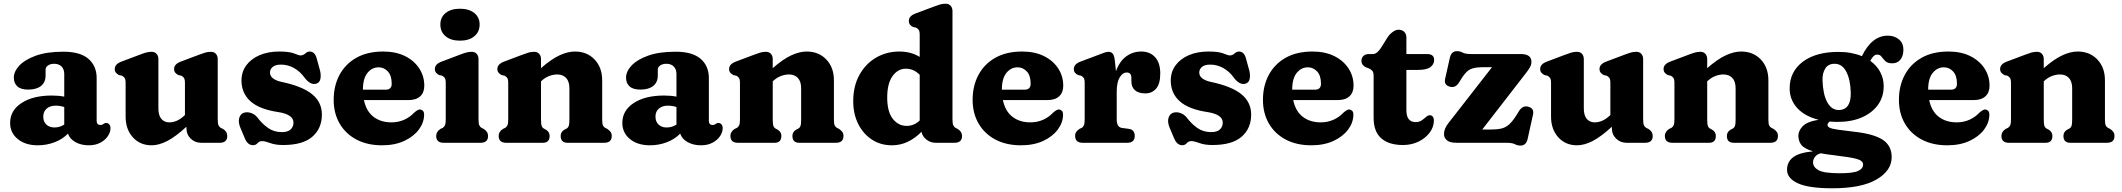

<svg xmlns="http://www.w3.org/2000/svg" viewBox="-20 -769 11430 1034"><path d="M34.5 -107Q34.5 -174 96 -214.2Q157.5 -254.5 259.5 -254.5Q296.5 -254.5 326 -248.5V-370.5Q326 -396 311.5 -410.8Q297 -425.5 272 -425.5Q251.5 -425.5 238.5 -416.5Q225.5 -407.5 225.5 -394V-362Q225.5 -326 201 -306.2Q176.5 -286.5 131.5 -286.5Q92.5 -286.5 73.5 -303.8Q54.5 -321 54.5 -351Q54.5 -384 84.2 -416Q114 -448 173.2 -469.2Q232.5 -490.5 321 -490.5Q412 -490.5 456.2 -452.2Q500.5 -414 500.5 -348.5V-117Q500.5 -108.5 505.2 -102.2Q510 -96 520.5 -96Q527 -96 530.8 -97.8Q534.5 -99.5 537.5 -101.5Q540.5 -103.5 543.2 -105.2Q546 -107 550.5 -107Q562 -107 568.5 -99Q575 -91 575 -79Q575 -57 560.8 -35.8Q546.5 -14.5 520.2 -0.5Q494 13.5 458.5 13.5Q417 13.5 386.5 -3.5Q356 -20.5 346 -49.5Q317.5 -19.5 274.2 -3Q231 13.5 183.5 13.5Q116.5 13.5 75.5 -20.2Q34.5 -54 34.5 -107ZM213 -141.5Q213 -113.5 229.8 -98Q246.5 -82.5 273 -82.5Q302 -82.5 326 -98V-192.5Q304.5 -200 280 -200Q249.5 -200 231.2 -184Q213 -168 213 -141.5Z M656.5 -141.5V-321.5Q656.5 -342 651 -349.5Q645.5 -357 636.5 -361.5L621.5 -364.5Q611 -370 604.5 -377.5Q598 -385 598 -397.5Q598 -423.5 633.5 -437L729 -473Q751 -481.5 765.8 -485.8Q780.5 -490 796.5 -490Q813.5 -490 823.2 -479Q833 -468 833 -450V-184.5Q833 -148 848.8 -129Q864.5 -110 892 -110Q910.5 -110 930 -117.8Q949.5 -125.5 970.5 -144.5L976 -149.5V-321.5Q976 -342 970.5 -349.5Q965 -357 956 -361.5L941 -364.5Q930.5 -370 924 -377.5Q917.5 -385 917.5 -397.5Q917.5 -423.5 953 -437L1048.5 -473Q1070.5 -481.5 1085.2 -485.8Q1100 -490 1116 -490Q1133 -490 1142.8 -479Q1152.5 -468 1152.5 -450V-126Q1152.5 -103 1157 -93.8Q1161.5 -84.5 1169.5 -80L1180.5 -75Q1204 -60.5 1204 -37Q1204 0 1163 0H1063.5Q1030.5 0 1007.2 -22.2Q984 -44.5 984 -79V-86.5Q926 -33 881 -9.8Q836 13.5 796.5 13.5Q734.5 13.5 695.5 -29.5Q656.5 -72.5 656.5 -141.5Z M1493 -421Q1463 -421 1448.5 -408.5Q1434 -396 1434 -378.5Q1434 -359.5 1450.2 -347Q1466.5 -334.5 1494 -328.5Q1608.5 -304.5 1661 -261.5Q1713.5 -218.5 1713.5 -152Q1713.5 -77.5 1662.2 -32.8Q1611 12 1505 12Q1463 12 1435.2 1.5Q1407.5 -9 1391.5 -9Q1376 -9 1366.8 2Q1357.5 13 1342.5 13Q1328.5 13 1317.2 3.8Q1306 -5.5 1297.5 -26.5L1273.5 -83.5Q1262 -113.5 1268.5 -134.2Q1275 -155 1292.5 -161.5Q1310.5 -167.5 1331.2 -160.8Q1352 -154 1366.5 -136Q1392 -102 1423.8 -79.8Q1455.5 -57.5 1498 -57.5Q1530 -57.5 1545.2 -72Q1560.5 -86.5 1560.5 -108.5Q1560.5 -152 1481 -165Q1377.5 -180 1329 -223.5Q1280.5 -267 1280.5 -335.5Q1280.5 -382 1306.2 -417Q1332 -452 1377.8 -471.8Q1423.5 -491.5 1483.5 -491.5Q1538.5 -491.5 1564.2 -481Q1590 -470.5 1598 -470.5Q1613 -470.5 1624 -481Q1635 -491.5 1649 -491.5Q1660.5 -491.5 1670.2 -483Q1680 -474.5 1685.5 -454.5L1703.5 -389Q1709.5 -365 1705.5 -344.2Q1701.5 -323.5 1682 -318Q1651 -310 1620 -351Q1596.5 -384 1563.5 -402.5Q1530.5 -421 1493 -421Z M2265 -307.5Q2265 -270.5 2242.8 -250.2Q2220.5 -230 2179.5 -230H1940Q1952.5 -170 1991.5 -140Q2030.5 -110 2088 -110Q2125.5 -110 2157 -124.2Q2188.5 -138.5 2209.5 -161.5Q2231 -180.5 2242.5 -179.5Q2251 -178.5 2257.5 -172.2Q2264 -166 2264 -151Q2263.5 -108.5 2235.5 -71Q2207.5 -33.5 2156.8 -10Q2106 13.5 2037.5 13.5Q1958 13.5 1899.5 -17.5Q1841 -48.5 1809 -103.8Q1777 -159 1777 -231.5Q1777 -306.5 1808.2 -365.2Q1839.5 -424 1899 -457.8Q1958.5 -491.5 2044 -491.5Q2112 -491.5 2161.5 -466.8Q2211 -442 2238 -400.2Q2265 -358.5 2265 -307.5ZM2019 -406.5Q1983.5 -406.5 1959 -376.5Q1934.5 -346.5 1934.5 -286H2056.5Q2089.5 -286 2089.5 -318Q2089.5 -362 2068.8 -384.2Q2048 -406.5 2019 -406.5Z M2457 -550Q2408.5 -550 2380 -573.5Q2351.5 -597 2351.5 -637Q2351.5 -676 2380 -699Q2408.5 -722 2457 -722Q2505.5 -722 2534.2 -699Q2563 -676 2563 -637Q2563 -597 2534.2 -573.5Q2505.5 -550 2457 -550ZM2557 -450V-126Q2557 -103 2561.5 -93.8Q2566 -84.5 2574 -80L2584.5 -75Q2608.5 -60 2608.5 -37Q2608.5 0 2567.5 0H2370Q2329 0 2329 -37Q2329 -60 2352.5 -75L2363.5 -80Q2371.5 -84.5 2376 -93.8Q2380.5 -103 2380.5 -126V-321.5Q2380.5 -342 2375 -349.5Q2369.5 -357 2360.5 -361.5L2345.5 -364.5Q2335 -370 2328.5 -377.5Q2322 -385 2322 -397.5Q2322 -423.5 2357.5 -437L2453 -473Q2475 -481.5 2489.8 -485.8Q2504.5 -490 2520.5 -490Q2537.5 -490 2547.2 -479Q2557 -468 2557 -450Z M2893.5 -450V-402Q2949 -450.5 2993.2 -471Q3037.5 -491.5 3076 -491.5Q3141.5 -491.5 3182.2 -448.5Q3223 -405.5 3223 -336.5V-126Q3223 -102.5 3227.2 -93.5Q3231.5 -84.5 3240 -80L3250.5 -75Q3262 -67 3268.2 -58.5Q3274.5 -50 3274.5 -37Q3274.5 0 3233.5 0H3036.5Q2999.5 0 2999.5 -37Q2999.5 -58 3018.5 -70L3030 -76Q3039 -80.5 3042.8 -90.5Q3046.5 -100.5 3046.5 -126V-293.5Q3046.5 -330 3029 -349Q3011.5 -368 2980.5 -368Q2961 -368 2939 -360.2Q2917 -352.5 2895 -332.5L2893.5 -331.5V-126Q2893.5 -100.5 2897.2 -90.5Q2901 -80.5 2910 -76L2921 -70Q2940 -58 2940 -37Q2940 0 2903 0H2706.5Q2665.5 0 2665.5 -37Q2665.5 -60 2689 -75L2700 -80Q2708 -84.5 2712.5 -93.8Q2717 -103 2717 -126V-321.5Q2717 -342 2711.5 -349.5Q2706 -357 2697 -361.5L2682 -364.5Q2671.5 -370 2665 -377.5Q2658.5 -385 2658.5 -397.5Q2658.5 -423.5 2694 -437L2789.5 -473Q2811.5 -481.5 2826.2 -485.8Q2841 -490 2857 -490Q2874 -490 2883.8 -479Q2893.5 -468 2893.5 -450Z M3331.5 -107Q3331.5 -174 3393 -214.2Q3454.5 -254.5 3556.5 -254.5Q3593.5 -254.5 3623 -248.5V-370.5Q3623 -396 3608.5 -410.8Q3594 -425.5 3569 -425.5Q3548.5 -425.5 3535.5 -416.5Q3522.5 -407.5 3522.5 -394V-362Q3522.5 -326 3498 -306.2Q3473.5 -286.5 3428.5 -286.5Q3389.5 -286.5 3370.5 -303.8Q3351.5 -321 3351.5 -351Q3351.5 -384 3381.2 -416Q3411 -448 3470.2 -469.2Q3529.5 -490.5 3618 -490.5Q3709 -490.5 3753.2 -452.2Q3797.5 -414 3797.5 -348.5V-117Q3797.5 -108.5 3802.2 -102.2Q3807 -96 3817.5 -96Q3824 -96 3827.8 -97.8Q3831.5 -99.5 3834.5 -101.5Q3837.5 -103.5 3840.2 -105.2Q3843 -107 3847.5 -107Q3859 -107 3865.5 -99Q3872 -91 3872 -79Q3872 -57 3857.8 -35.8Q3843.5 -14.5 3817.2 -0.5Q3791 13.5 3755.5 13.5Q3714 13.5 3683.5 -3.5Q3653 -20.5 3643 -49.5Q3614.5 -19.5 3571.2 -3Q3528 13.5 3480.5 13.5Q3413.5 13.5 3372.5 -20.2Q3331.5 -54 3331.5 -107ZM3510 -141.5Q3510 -113.5 3526.8 -98Q3543.5 -82.5 3570 -82.5Q3599 -82.5 3623 -98V-192.5Q3601.5 -200 3577 -200Q3546.5 -200 3528.2 -184Q3510 -168 3510 -141.5Z M4141.5 -450V-402Q4197 -450.5 4241.2 -471Q4285.5 -491.5 4324 -491.5Q4389.5 -491.5 4430.2 -448.5Q4471 -405.5 4471 -336.5V-126Q4471 -102.5 4475.2 -93.5Q4479.5 -84.5 4488 -80L4498.5 -75Q4510 -67 4516.2 -58.5Q4522.5 -50 4522.5 -37Q4522.5 0 4481.5 0H4284.5Q4247.5 0 4247.5 -37Q4247.5 -58 4266.5 -70L4278 -76Q4287 -80.5 4290.8 -90.5Q4294.5 -100.5 4294.5 -126V-293.5Q4294.5 -330 4277 -349Q4259.5 -368 4228.5 -368Q4209 -368 4187 -360.2Q4165 -352.5 4143 -332.5L4141.5 -331.5V-126Q4141.5 -100.5 4145.2 -90.5Q4149 -80.5 4158 -76L4169 -70Q4188 -58 4188 -37Q4188 0 4151 0H3954.5Q3913.5 0 3913.5 -37Q3913.5 -60 3937 -75L3948 -80Q3956 -84.5 3960.5 -93.8Q3965 -103 3965 -126V-321.5Q3965 -342 3959.5 -349.5Q3954 -357 3945 -361.5L3930 -364.5Q3919.5 -370 3913 -377.5Q3906.5 -385 3906.5 -397.5Q3906.5 -423.5 3942 -437L4037.5 -473Q4059.5 -481.5 4074.2 -485.8Q4089 -490 4105 -490Q4122 -490 4131.8 -479Q4141.5 -468 4141.5 -450Z M4575 -224.5Q4575 -305 4608 -365Q4641 -425 4697.2 -458.2Q4753.5 -491.5 4824 -491.5Q4885.5 -491.5 4933 -462.5V-580.5Q4933 -601 4927.5 -608.5Q4922 -616 4912.5 -620.5L4897.5 -623.5Q4887 -628.5 4880.8 -636.2Q4874.5 -644 4874.5 -656.5Q4874.5 -682.5 4909.5 -696L5005.5 -732Q5027.5 -740.5 5042.2 -744.8Q5057 -749 5073 -749Q5089.5 -749 5099.5 -738Q5109.5 -727 5109.5 -709V-126Q5109.5 -103 5114 -93.8Q5118.5 -84.5 5126.5 -80L5137 -75Q5161 -60 5161 -37Q5161 0 5120 0H5020Q4991.5 0 4969.8 -16.8Q4948 -33.5 4942.5 -59Q4908.5 -24.5 4868.8 -5.5Q4829 13.5 4783 13.5Q4723 13.5 4676 -17Q4629 -47.5 4602 -101.2Q4575 -155 4575 -224.5ZM4758 -244Q4758 -167.5 4788 -129.2Q4818 -91 4862.5 -91Q4902.5 -91 4933 -120V-366Q4916 -383.5 4897.5 -391.2Q4879 -399 4858.5 -399Q4815 -399 4786.5 -359Q4758 -319 4758 -244Z M5706 -307.5Q5706 -270.5 5683.8 -250.2Q5661.5 -230 5620.5 -230H5381Q5393.5 -170 5432.5 -140Q5471.5 -110 5529 -110Q5566.5 -110 5598 -124.2Q5629.5 -138.5 5650.5 -161.5Q5672 -180.5 5683.5 -179.5Q5692 -178.5 5698.5 -172.2Q5705 -166 5705 -151Q5704.5 -108.5 5676.5 -71Q5648.5 -33.5 5597.8 -10Q5547 13.5 5478.5 13.5Q5399 13.5 5340.5 -17.5Q5282 -48.5 5250 -103.8Q5218 -159 5218 -231.5Q5218 -306.5 5249.2 -365.2Q5280.5 -424 5340 -457.8Q5399.5 -491.5 5485 -491.5Q5553 -491.5 5602.5 -466.8Q5652 -442 5679 -400.2Q5706 -358.5 5706 -307.5ZM5460 -406.5Q5424.5 -406.5 5400 -376.5Q5375.5 -346.5 5375.5 -286H5497.5Q5530.5 -286 5530.5 -318Q5530.5 -362 5509.8 -384.2Q5489 -406.5 5460 -406.5Z M5983.5 -445.5 5990 -385.5Q6009 -439 6045 -465.2Q6081 -491.5 6126 -491.5Q6173 -491.5 6200.8 -461Q6228.5 -430.5 6228.5 -372.5Q6228.5 -317.5 6206.2 -291.8Q6184 -266 6148 -266Q6111 -266 6092 -283.2Q6073 -300.5 6073 -330V-350Q6073 -378.5 6047.5 -378.5Q6026 -378.5 6010 -352.2Q5994 -326 5994 -274.5V-126Q5994 -83.5 6022.5 -80L6059.5 -75Q6076.5 -72.5 6083.8 -62.2Q6091 -52 6091 -37Q6091 0 6050 0H5811Q5770 0 5770 -37Q5770 -50 5776.2 -58.8Q5782.5 -67.5 5793.5 -75L5804.5 -80Q5812.5 -84 5817 -93.5Q5821.5 -103 5821.5 -126V-321.5Q5821.5 -342 5816 -349.5Q5810.5 -357 5801.5 -361.5L5786.5 -364.5Q5776 -369.5 5769.5 -377.2Q5763 -385 5763 -397.5Q5763 -423.5 5798.5 -437L5894 -473Q5913.5 -480.5 5926.8 -485.2Q5940 -490 5950.5 -490Q5964 -490 5972.2 -480.2Q5980.5 -470.5 5983.5 -445.5Z M6497.5 -421Q6467.5 -421 6453 -408.5Q6438.5 -396 6438.5 -378.5Q6438.5 -359.5 6454.8 -347Q6471 -334.5 6498.5 -328.5Q6613 -304.5 6665.5 -261.5Q6718 -218.5 6718 -152Q6718 -77.5 6666.8 -32.8Q6615.5 12 6509.5 12Q6467.5 12 6439.8 1.5Q6412 -9 6396 -9Q6380.5 -9 6371.2 2Q6362 13 6347 13Q6333 13 6321.8 3.8Q6310.5 -5.5 6302 -26.5L6278 -83.5Q6266.5 -113.5 6273 -134.2Q6279.5 -155 6297 -161.5Q6315 -167.5 6335.8 -160.8Q6356.5 -154 6371 -136Q6396.5 -102 6428.2 -79.8Q6460 -57.5 6502.5 -57.5Q6534.5 -57.5 6549.8 -72Q6565 -86.5 6565 -108.5Q6565 -152 6485.5 -165Q6382 -180 6333.5 -223.5Q6285 -267 6285 -335.5Q6285 -382 6310.8 -417Q6336.5 -452 6382.2 -471.8Q6428 -491.5 6488 -491.5Q6543 -491.5 6568.8 -481Q6594.5 -470.5 6602.5 -470.5Q6617.5 -470.5 6628.5 -481Q6639.5 -491.5 6653.5 -491.5Q6665 -491.5 6674.8 -483Q6684.5 -474.5 6690 -454.5L6708 -389Q6714 -365 6710 -344.2Q6706 -323.5 6686.5 -318Q6655.5 -310 6624.5 -351Q6601 -384 6568 -402.5Q6535 -421 6497.5 -421Z M7269.5 -307.5Q7269.5 -270.5 7247.2 -250.2Q7225 -230 7184 -230H6944.5Q6957 -170 6996 -140Q7035 -110 7092.5 -110Q7130 -110 7161.5 -124.2Q7193 -138.5 7214 -161.5Q7235.5 -180.5 7247 -179.5Q7255.5 -178.5 7262 -172.2Q7268.5 -166 7268.5 -151Q7268 -108.5 7240 -71Q7212 -33.5 7161.2 -10Q7110.5 13.5 7042 13.5Q6962.5 13.5 6904 -17.5Q6845.5 -48.5 6813.5 -103.8Q6781.5 -159 6781.5 -231.5Q6781.5 -306.5 6812.8 -365.2Q6844 -424 6903.5 -457.8Q6963 -491.5 7048.5 -491.5Q7116.5 -491.5 7166 -466.8Q7215.5 -442 7242.5 -400.2Q7269.5 -358.5 7269.5 -307.5ZM7023.5 -406.5Q6988 -406.5 6963.5 -376.5Q6939 -346.5 6939 -286H7061Q7094 -286 7094 -318Q7094 -362 7073.2 -384.2Q7052.5 -406.5 7023.5 -406.5Z M7349.5 -402 7337 -406Q7325.5 -411.5 7318.8 -420Q7312 -428.5 7312 -442.5Q7312 -458 7323 -468Q7334 -478 7352 -478H7374Q7395.5 -478 7416.5 -510.5L7454 -570Q7465.5 -586.5 7481.5 -597.8Q7497.5 -609 7511.5 -609Q7530.5 -609 7542.2 -597.8Q7554 -586.5 7554 -566V-478H7665Q7703.5 -478 7703.5 -446Q7703.5 -423 7683.5 -407.8Q7663.5 -392.5 7617 -392.5H7554V-175.5Q7554 -111.5 7604 -111.5Q7623.5 -111.5 7637 -121Q7650.5 -130.5 7660.8 -139.8Q7671 -149 7682 -148.5Q7690.5 -148 7696.5 -140Q7702.5 -132 7702 -118.5Q7701.5 -84 7679 -54.2Q7656.5 -24.5 7619 -6.2Q7581.5 12 7536 12Q7460 12 7418.8 -24Q7377.5 -60 7377.5 -134.5V-359.5Q7377.5 -380.5 7370 -388.2Q7362.5 -396 7349.5 -402Z M8193 -369 7962.5 -71.5H8008.5Q8042 -71.5 8064.2 -76.5Q8086.5 -81.5 8104.5 -96.5Q8122.5 -111.5 8142.5 -142L8161.5 -172.5Q8180 -201 8208 -195Q8243.5 -186.5 8236 -152.5L8207 -21Q8199 15 8168.5 15Q8152.5 15 8138.2 7.5Q8124 0 8093.5 0H7824Q7788 0 7772.2 -13.5Q7756.5 -27 7756.5 -47Q7756.5 -76.5 7781.5 -107.5L8015 -407H7964Q7923 -407 7900 -396.8Q7877 -386.5 7854.5 -352L7837 -324Q7818.5 -295 7790.5 -301.5Q7755 -309.5 7762.5 -344L7788 -457.5Q7796 -493.5 7826.5 -493.5Q7843 -493.5 7857 -485.8Q7871 -478 7901.5 -478H8170Q8227.5 -478 8227.5 -436Q8227.5 -421.5 8219.5 -407Q8211.5 -392.5 8193 -369Z M8333 -141.5V-321.5Q8333 -342 8327.5 -349.5Q8322 -357 8313 -361.5L8298 -364.5Q8287.5 -370 8281 -377.5Q8274.5 -385 8274.5 -397.5Q8274.5 -423.5 8310 -437L8405.5 -473Q8427.5 -481.5 8442.2 -485.8Q8457 -490 8473 -490Q8490 -490 8499.8 -479Q8509.5 -468 8509.5 -450V-184.5Q8509.5 -148 8525.2 -129Q8541 -110 8568.5 -110Q8587 -110 8606.5 -117.8Q8626 -125.5 8647 -144.5L8652.5 -149.5V-321.5Q8652.5 -342 8647 -349.5Q8641.5 -357 8632.5 -361.5L8617.5 -364.5Q8607 -370 8600.5 -377.5Q8594 -385 8594 -397.5Q8594 -423.5 8629.5 -437L8725 -473Q8747 -481.5 8761.8 -485.8Q8776.5 -490 8792.5 -490Q8809.5 -490 8819.2 -479Q8829 -468 8829 -450V-126Q8829 -103 8833.5 -93.8Q8838 -84.5 8846 -80L8857 -75Q8880.5 -60.5 8880.5 -37Q8880.5 0 8839.5 0H8740Q8707 0 8683.8 -22.2Q8660.5 -44.5 8660.5 -79V-86.5Q8602.5 -33 8557.5 -9.8Q8512.5 13.5 8473 13.5Q8411 13.5 8372 -29.5Q8333 -72.5 8333 -141.5Z M9174 -450V-402Q9229.5 -450.5 9273.8 -471Q9318 -491.5 9356.5 -491.5Q9422 -491.5 9462.8 -448.5Q9503.5 -405.5 9503.5 -336.5V-126Q9503.5 -102.5 9507.8 -93.5Q9512 -84.5 9520.5 -80L9531 -75Q9542.5 -67 9548.8 -58.5Q9555 -50 9555 -37Q9555 0 9514 0H9317Q9280 0 9280 -37Q9280 -58 9299 -70L9310.5 -76Q9319.5 -80.5 9323.2 -90.5Q9327 -100.5 9327 -126V-293.5Q9327 -330 9309.5 -349Q9292 -368 9261 -368Q9241.5 -368 9219.5 -360.2Q9197.5 -352.5 9175.5 -332.5L9174 -331.5V-126Q9174 -100.5 9177.8 -90.5Q9181.5 -80.5 9190.5 -76L9201.5 -70Q9220.5 -58 9220.5 -37Q9220.5 0 9183.5 0H8987Q8946 0 8946 -37Q8946 -60 8969.5 -75L8980.5 -80Q8988.5 -84.5 8993 -93.8Q8997.5 -103 8997.5 -126V-321.5Q8997.5 -342 8992 -349.5Q8986.5 -357 8977.5 -361.5L8962.5 -364.5Q8952 -370 8945.5 -377.5Q8939 -385 8939 -397.5Q8939 -423.5 8974.5 -437L9070 -473Q9092 -481.5 9106.8 -485.8Q9121.5 -490 9137.5 -490Q9154.5 -490 9164.2 -479Q9174 -468 9174 -450Z M9961.5 -60Q10070.5 -48.5 10119 -16.5Q10167.5 15.5 10167.5 77Q10167.5 150 10086 197.5Q10004.5 245 9848 245Q9721 245 9662.5 218.2Q9604 191.5 9604 145.5Q9604 104 9635.5 78.8Q9667 53.5 9743.5 46Q9696 31.5 9680.5 10.8Q9665 -10 9665 -37.5Q9665 -65 9688.5 -89.5Q9712 -114 9774 -124Q9698.5 -143 9658.2 -187.8Q9618 -232.5 9618 -293Q9618 -382.5 9688.2 -436Q9758.5 -489.5 9880.5 -489.5Q9917.5 -489.5 9949.2 -483.5Q9981 -477.5 10007 -466.5Q10060.5 -577 10147 -577Q10181.5 -577 10206 -557.2Q10230.5 -537.5 10230.5 -501Q10230.5 -468.5 10214.8 -448.2Q10199 -428 10170.5 -428Q10145.5 -428 10133.5 -439.8Q10121.5 -451.5 10113.2 -463.2Q10105 -475 10089.5 -475Q10078.5 -475 10069.8 -466.5Q10061 -458 10052 -441.5Q10087.5 -416 10106 -380.8Q10124.5 -345.5 10124.5 -305Q10124.5 -247 10093.2 -203.8Q10062 -160.5 10006.2 -136.5Q9950.5 -112.5 9877 -112.5Q9855 -112.5 9834 -114.5Q9822 -105.5 9822 -96.5Q9822 -87 9833.5 -81.2Q9845 -75.5 9875 -71Q9905 -66.5 9961.5 -60ZM9860 -425.5Q9826 -425.5 9810 -400.5Q9794 -375.5 9795 -336.5Q9797.5 -260.5 9820.5 -218.5Q9843.5 -176.5 9882 -176.5Q9916 -176.5 9932.2 -201Q9948.5 -225.5 9947 -271Q9945.5 -339.5 9923.2 -382.5Q9901 -425.5 9860 -425.5ZM9744 105Q9744 131.5 9773.8 147.8Q9803.5 164 9887.5 164Q9960.5 164 9987 151.5Q10013.5 139 10013.5 117.5Q10013.5 96.5 9979.8 87Q9946 77.5 9857 67Q9816.5 62.5 9786 56.5Q9766 61 9755 75.2Q9744 89.5 9744 105Z M10694.5 -307.5Q10694.5 -270.5 10672.2 -250.2Q10650 -230 10609 -230H10369.5Q10382 -170 10421 -140Q10460 -110 10517.5 -110Q10555 -110 10586.5 -124.2Q10618 -138.5 10639 -161.5Q10660.5 -180.5 10672 -179.5Q10680.5 -178.5 10687 -172.2Q10693.5 -166 10693.5 -151Q10693 -108.5 10665 -71Q10637 -33.5 10586.2 -10Q10535.5 13.5 10467 13.5Q10387.5 13.5 10329 -17.5Q10270.5 -48.5 10238.5 -103.8Q10206.5 -159 10206.5 -231.5Q10206.5 -306.5 10237.8 -365.2Q10269 -424 10328.5 -457.8Q10388 -491.5 10473.5 -491.5Q10541.5 -491.5 10591 -466.8Q10640.5 -442 10667.5 -400.2Q10694.5 -358.5 10694.5 -307.5ZM10448.5 -406.5Q10413 -406.5 10388.5 -376.5Q10364 -346.5 10364 -286H10486Q10519 -286 10519 -318Q10519 -362 10498.2 -384.2Q10477.5 -406.5 10448.5 -406.5Z M10986.5 -450V-402Q11042 -450.5 11086.2 -471Q11130.5 -491.5 11169 -491.5Q11234.5 -491.5 11275.2 -448.5Q11316 -405.5 11316 -336.5V-126Q11316 -102.5 11320.2 -93.5Q11324.5 -84.5 11333 -80L11343.5 -75Q11355 -67 11361.2 -58.5Q11367.5 -50 11367.5 -37Q11367.5 0 11326.5 0H11129.5Q11092.5 0 11092.5 -37Q11092.5 -58 11111.5 -70L11123 -76Q11132 -80.5 11135.8 -90.5Q11139.5 -100.5 11139.5 -126V-293.5Q11139.5 -330 11122 -349Q11104.5 -368 11073.5 -368Q11054 -368 11032 -360.2Q11010 -352.5 10988 -332.5L10986.5 -331.5V-126Q10986.5 -100.5 10990.2 -90.5Q10994 -80.5 11003 -76L11014 -70Q11033 -58 11033 -37Q11033 0 10996 0H10799.5Q10758.5 0 10758.5 -37Q10758.5 -60 10782 -75L10793 -80Q10801 -84.5 10805.5 -93.8Q10810 -103 10810 -126V-321.5Q10810 -342 10804.5 -349.5Q10799 -357 10790 -361.5L10775 -364.5Q10764.5 -370 10758 -377.5Q10751.5 -385 10751.5 -397.5Q10751.5 -423.5 10787 -437L10882.5 -473Q10904.5 -481.5 10919.2 -485.8Q10934 -490 10950 -490Q10967 -490 10976.8 -479Q10986.5 -468 10986.5 -450Z"/></svg>

Font: Fraunces 9pt S100
Style: Bold
Weight: 700
Version: Version 1.000; ttfautohint (v1.8.3)